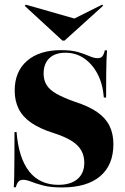

<svg xmlns="http://www.w3.org/2000/svg" viewBox="-20 -799 539 830"><path d="M248.4 11.3Q198.4 11.3 166.5 2.8Q134.7 -5.6 114.5 -13.7Q94.4 -21.8 79.8 -21.8Q67.7 -21.8 60.5 -14.5Q53.2 -7.3 48.4 10.5H39.5Q41.1 -12.1 41.5 -41.5Q41.9 -71 42.3 -116.1Q42.7 -161.3 42.7 -228.2H51.6Q60.5 -116.1 106 -58.1Q151.6 0 232.3 0Q285.5 0 314.9 -25Q344.4 -50 344.4 -96Q344.4 -125.8 331 -149.2Q317.7 -172.6 288.3 -190.7Q258.9 -208.9 210.5 -224.2Q152.4 -242.7 115.3 -268.1Q78.2 -293.5 60.9 -328.2Q43.5 -362.9 43.5 -407.3Q43.5 -489.5 96.8 -535.9Q150 -582.3 244.4 -582.3Q290.3 -582.3 319.4 -573.4Q348.4 -564.5 367.3 -556Q386.3 -547.6 402.4 -547.6Q415.3 -547.6 422.2 -555.2Q429 -562.9 433.1 -581.5H442.7Q441.1 -562.1 440.3 -538.7Q439.5 -515.3 439.1 -477.4Q438.7 -439.5 438.7 -377.4H429Q424.2 -436.3 401.6 -479.4Q379 -522.6 343.5 -546.8Q308.1 -571 262.9 -571Q217.7 -571 193.1 -547.2Q168.5 -523.4 168.5 -480.6Q168.5 -452.4 181.5 -431.5Q194.4 -410.5 224.2 -393.5Q254 -376.6 304 -358.9Q362.9 -340.3 399.6 -314.9Q436.3 -289.5 453.2 -255.2Q470.2 -221 470.2 -175.8Q470.2 -85.5 412.9 -37.1Q355.6 11.3 248.4 11.3ZM421.8 -779 425.8 -774.2 258.9 -623.4H250L87.1 -773.4L91.1 -779L328.2 -711.3L242.7 -689.5Z"/></svg>

Font: Playfair 144pt SemiCondensed Black
Style: Regular
Weight: 900
Width: 4
Designer: Claus Eggers Sørensen
Foundry: Claus Eggers Sørensen
Version: Version 2.203